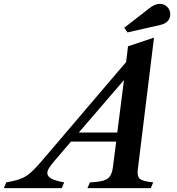

<svg xmlns="http://www.w3.org/2000/svg" viewBox="-146 -978 920 998"><path d="M187.5 -30 175 0H-126L-113.5 -30Q-79 -36 -55.2 -43Q-31.5 -50 -12.5 -61.5Q6.5 -73 26.2 -92.5Q46 -112 72.5 -143L509.5 -655.5L519.5 -737.5L654.5 -782.5L570 -94.5Q566 -61.5 581.5 -48.2Q597 -35 650.5 -30L637.5 0H308.5L321.5 -30Q366.5 -32 391 -39.2Q415.5 -46.5 426.5 -63.2Q437.5 -80 441 -110L458 -242H223L137 -141.5Q117 -118 108.5 -103.8Q100 -89.5 100 -78Q100 -62 120 -50.2Q140 -38.5 187.5 -30ZM263.5 -289H463.5L498.5 -562ZM516.5 -809.5 500 -834 629.5 -934.5Q643.5 -946 657.2 -952Q671 -958 685 -958Q707.5 -958 723.2 -942.2Q739 -926.5 739 -903.5Q739 -883.5 726 -868.8Q713 -854 686 -848Z"/></svg>

Font: Libre Caslon Text SemiBold Italic
Style: Regular
Weight: 600
Italic angle: -22.583°
Designer: Pablo Impallari, Rodrigo Fuenzalida, Katja Schimmel
Foundry: Pablo Impallari, Rodrigo Fuenzalida
Version: Version 2.000